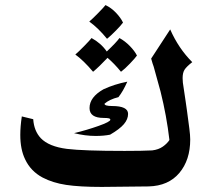

<svg xmlns="http://www.w3.org/2000/svg" viewBox="-20 -728 828 757"><path d="M700 -420 701 -402 712 -328 717 -293Q723 -249 726.5 -221.5Q730 -194 730 -178Q730 -97 687 -46Q644 5 566 7L381 9Q294 9 241 1Q188 -7 148 -28Q101 -53 79 -100Q60 -139 60 -196Q60 -229 66 -269L111 -258Q114 -212 141 -183Q173 -150 244 -141Q309 -133 471 -133Q544 -133 580 -135Q605 -138 622 -150Q639 -162 648 -176Q637 -271 613 -367Q595 -434 586 -465Q582 -475 576 -497L651 -612Q684 -537 738 -483Q715 -465 707.5 -453Q700 -441 700 -420ZM414 -197Q389 -192 357 -192Q316 -192 272 -203Q322 -215 368.5 -231.5Q415 -248 415 -256Q415 -260 409 -261.5Q403 -263 389 -263Q333 -263 333 -302Q333 -345 388 -376Q431 -396 482 -406Q473 -386 465 -372Q457 -358 447 -345Q411 -336 392 -319Q392 -310 422 -310Q485 -310 485 -279Q485 -258 468.5 -238.5Q452 -219 414 -197ZM332 -643Q345 -654 367 -676.5Q389 -699 396 -708Q419 -697 437.5 -677.5Q456 -658 465 -639Q458 -629 437.5 -608Q417 -587 402 -575Q368 -617 332 -643ZM520 -509Q513 -499 492.5 -477.5Q472 -456 457 -445Q431 -477 404 -500Q371 -465 347 -445Q309 -490 277 -513Q290 -524 312 -546.5Q334 -569 341 -578Q378 -558 401 -525Q439 -561 451 -578Q473 -566 492 -546.5Q511 -527 520 -509Z"/></svg>

Font: Mirza
Style: Bold
Weight: 700
Designer: Arabic design by Kourosh Beigpour, Latin design by Eduardo Tunni, engineering by Lasse Fister
Version: Version 1.0010g